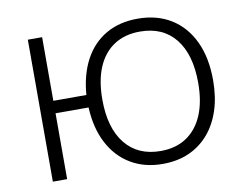

<svg xmlns="http://www.w3.org/2000/svg" viewBox="-78 -822 1209 939"><g transform="rotate(-10 526.5 -352.5)"><path d="M658 8Q568 8 500 -32.5Q432 -73 392.5 -148Q353 -223 348 -327H184V0H113V-705H184V-389H348Q356 -490 395 -562.5Q434 -635 501 -674Q568 -713 659 -713Q755 -713 825 -669.5Q895 -626 933 -545.5Q971 -465 971 -353Q971 -269 949 -202.5Q927 -136 886 -89Q845 -42 788 -17Q731 8 658 8ZM659 -56Q735 -56 788 -91.5Q841 -127 869 -193Q897 -259 897 -353Q897 -494 835 -571.5Q773 -649 659 -649Q584 -649 530.5 -614Q477 -579 449 -513Q421 -447 421 -353Q421 -212 483.5 -134Q546 -56 659 -56Z"/></g></svg>

Font: Nunito Sans 7pt Light
Style: Regular
Weight: 300
Designer: Vernon Adams
Foundry: Vernon Adams
Version: Version 3.101;gftools[0.9.27]